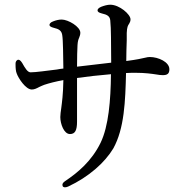

<svg xmlns="http://www.w3.org/2000/svg" viewBox="-20 -766 790 815"><path d="M394 -722C394 -716 400 -712 412 -709C434 -704 446 -698 448 -680C452 -642 451 -585 452 -500C406 -495 350 -488 307 -483C307 -521 308 -558 309 -574C310 -592 313 -599 316 -606C318 -612 321 -618 321 -627C321 -653 269 -683 242 -683C230 -683 217 -680 205 -675C194 -671 190 -665 190 -660C190 -655 196 -651 208 -648C230 -643 241 -636 244 -618C248 -596 248 -526 249 -475C240 -474 231 -473 222 -471C180 -466 132 -459 110 -459C97 -459 87 -476 74 -499C67 -510 61 -514 55 -512C49 -509 45 -503 46 -492C46 -478 47 -463 51 -454C58 -434 89 -386 115 -386C126 -386 136 -391 147 -397C154 -400 162 -404 168 -406C189 -413 216 -420 249 -426C248 -364 243 -331 240 -307C238 -292 236 -281 236 -269C236 -241 251 -197 277 -197C299 -197 307 -213 307 -250V-435C350 -441 402 -447 451 -451C450 -341 441 -230 407 -160C369 -82 310 -33 256 3C246 10 243 16 246 24C249 30 257 31 269 26C357 -15 425 -76 461 -136C508 -221 512 -336 515 -456C530 -457 543 -457 556 -457C595 -457 623 -453 643 -450C654 -448 663 -447 671 -447C690 -447 699 -453 699 -472C699 -503 652 -524 616 -524C609 -524 604 -523 596 -521C583 -518 562 -513 516 -507C516 -535 517 -566 518 -595V-626C519 -651 523 -658 528 -665C531 -671 534 -675 534 -684C534 -705 487 -746 448 -746C436 -746 422 -742 409 -737C398 -732 394 -727 394 -722Z"/></svg>

Font: 寒蝉锦书宋 CompactLight
Style: Bold
Weight: 400
Width: 4
Designer: 寒蝉锦书宋{Warren} 思源宋体{Ryoko NISHIZUKA 西塚涼子 (kana & ideographs); Frank Grießhammer (Latin, Greek & Cyrillic); Wenlong ZHANG 
Foundry: Adobe & ChillType
Version: Version 2.000;Glyphs 3.1.1 (3135)